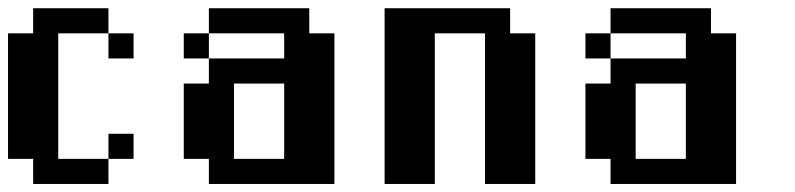

<svg xmlns="http://www.w3.org/2000/svg" viewBox="-20 -458 1978 478"><path d="M125 -62.5V-375H250V-437.5H62.5V-375H0V-62.5H62.5V0H250V-62.5ZM312.5 -312.5V-375H250V-312.5ZM312.5 -62.5V-125H250V-62.5Z M812.5 0V-375H750V-437.5H500V-375H437.5V-312.5H500V-250H437.5V-62.5H500V0ZM687.5 -312.5H500V-375H687.5ZM562.5 -62.5V-250H687.5V-62.5Z M1312.5 0V-375H1250V-437.5H937.5V0H1062.5V-375H1187.5V0Z M1812.5 0V-375H1750V-437.5H1500V-375H1437.5V-312.5H1500V-250H1437.5V-62.5H1500V0ZM1687.5 -312.5H1500V-375H1687.5ZM1562.5 -62.5V-250H1687.5V-62.5Z"/></svg>

Font: Chicago Kare
Style: Regular
Weight: 400
Designer: Duane King
Version: Version 1.001;hotconv 1.0.109;makeotfexe 2.5.65596